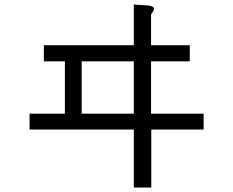

<svg xmlns="http://www.w3.org/2000/svg" viewBox="-20 -755 1040 858"><path d="M890 -247V-176H656V83H578V-176H112V-247H270V-481H176V-553H578V-735Q596 -733 612.5 -732.5Q629 -732 641.5 -730.5Q654 -729 661 -725.5Q668 -722 668 -715Q668 -707 655 -691V-553H828V-481H655V-247ZM345 -247H578V-481H345Z"/></svg>

Font: D2Coding ligature
Style: Regular
Weight: 400
Monospace: yes
Designer: Yong-Rak Park; Jeong-Hwan Yoon; Sang-Min Lee;
Foundry: NHN Corporation
Version: Version 1.3.2; Build 20180524